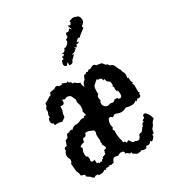

<svg xmlns="http://www.w3.org/2000/svg" viewBox="-164 -759 773 854"><g transform="rotate(-30 222.0 -331.5)"><path d="M292.5 2.9H288.1L270 -8.8Q270 -16.1 267.6 -16.1L262.2 -13.7L246.6 -24.9L242.7 -22L243.2 -26.9Q243.2 -39.1 229 -39.1Q221.2 -39.1 210 -32.2L193.8 -35.6Q182.1 -32.7 178.2 -15.6L164.6 -12.2L153.3 -15.1L153.8 -11.2H136.7Q135.3 -5.9 130.9 -5.9L124.5 -7.8Q117.2 0 102.1 0L91.3 -0.5V-5.4H78.1L71.8 -0.5L62 -5.4Q60.1 -11.7 50 -16.8Q40 -22 40 -26.4L41.5 -32.2L22 -39.1Q22 -54.2 14.6 -64L10.7 -106.9Q18.1 -107.4 18.1 -125.5Q11.2 -136.7 11.2 -146Q11.2 -158.2 20.5 -168.9L19.5 -174.3Q19.5 -184.1 34.2 -184.1L42.5 -209Q58.1 -210.4 58.6 -224.1L63.5 -231L67.9 -230.5Q73.7 -230.5 80.6 -235.8H90.3L91.8 -232.9Q99.1 -243.2 112.3 -246.1L119.1 -245.6Q126.5 -245.6 136.7 -249.5Q146 -255.4 155.3 -255.4L164.6 -254.4V-257.8Q164.6 -260.7 171.9 -260.7L177.2 -260.3L171.9 -281.2Q176.8 -290.5 176.8 -302.7Q176.8 -314.9 170.9 -328.1L171.9 -344.2Q169.4 -348.1 161.1 -366.7Q152.3 -372.6 144.5 -372.6Q136.7 -372.6 131.8 -367.7L118.2 -372.6L119.1 -364.3Q119.1 -350.1 106.9 -350.1L97.7 -351.6L96.2 -330.6Q90.8 -320.8 88.9 -299.8L70.8 -287.1Q59.6 -291.5 47.4 -291.5L34.2 -290.5V-298.8Q22.5 -304.7 22.5 -315.4Q22.5 -321.8 26.9 -330.6L32.7 -331.5L31.7 -338.9Q31.7 -348.6 37.6 -358.4L36.6 -366.2Q36.6 -375.5 43.9 -380.9L47.4 -397Q55.2 -397.5 65.9 -405.8Q76.7 -414.1 84 -414.6L88.9 -427.2L109.9 -431.2L110.4 -428.7Q119.1 -437.5 126.5 -437.5Q132.8 -437.5 137.7 -431.2H153.8L151.9 -436.5L175.8 -427.2L180.2 -432.1Q182.1 -421.9 187.3 -421.9Q192.4 -421.9 194.3 -415Q195.3 -411.1 199.2 -411.1L203.6 -412.1Q212.4 -401.9 228 -397L227.5 -391.6Q227.5 -380.9 234.4 -371.6Q234.4 -389.6 250 -399.4Q252.4 -408.7 258.8 -419.4L263.2 -418.5Q268.1 -418.5 273.4 -425.3L279.3 -423.3Q283.7 -423.3 286.6 -429.7L293.5 -428.7Q299.3 -428.7 304 -432.6Q308.6 -436.5 315.4 -436.5Q323.2 -436.5 325.7 -429.7L352.5 -425.3L366.2 -408.7L369.6 -410.2L380.4 -397.5Q392.6 -396.5 397.9 -383.8Q404.8 -365.2 411.1 -358.4Q411.1 -350.1 415.8 -343Q420.4 -335.9 420.4 -328.1L418.5 -310.5H423.3L424.8 -292L429.7 -281.2L424.8 -278.8L429.7 -268.6V-231.9L435.1 -229.5L429.7 -225.1V-215.8Q426.3 -208 417.5 -208L411.1 -209L401.4 -199.2L401.9 -201.7Q401.9 -204.1 397.9 -205.1Q389.6 -196.3 374 -196.3Q361.8 -196.3 346.7 -200.7Q334.5 -192.9 320.3 -192.9Q307.6 -192.9 295.4 -199.2H285.6Q280.8 -192.9 273.9 -192.9L267.1 -199.2L257.3 -197.3Q249.5 -185.1 249.5 -169.4L252.4 -151.4Q247.6 -149.4 247.6 -145.5Q247.6 -141.1 252.4 -136.2L251.5 -125.5Q251.5 -102.5 258.8 -82.5V-71.8L263.2 -72.8Q269 -72.8 272 -64H275.9Q279.3 -68.8 283.2 -68.8Q285.2 -68.8 286.9 -65.9Q288.6 -63 290.8 -59.6Q293 -56.2 295.7 -53.2Q298.3 -50.3 302.7 -50.3L308.6 -51.3Q314.9 -46.4 321.3 -46.4Q333 -46.4 337.9 -65.9L346.7 -70.8L349.1 -69.8Q355.5 -69.8 367.2 -89.4L369.1 -88.9Q371.6 -88.9 371.6 -91.8L371.1 -94.2L378.4 -106L384.3 -105L383.3 -114.3Q396 -119.6 396 -124.5L394 -127.9L398.9 -135.3Q402.8 -136.2 406.7 -136.2Q410.2 -136.2 418.2 -125.2Q426.3 -114.3 430.2 -96.7Q418.9 -88.9 415 -78.6Q411.1 -68.4 406.2 -64.9Q398.9 -60.5 397.9 -39.1L394.5 -39.6Q388.7 -39.6 388.7 -32.7L389.2 -28.8Q378.9 -13.2 372.6 -13.2Q368.2 -13.2 366.2 -18.1Q359.9 -5.9 349.1 -5.9L340.3 -7.8L335.4 2L326.7 2.4Q316.9 2.4 313.5 -2Q305.7 2.9 292.5 2.9ZM282.7 -247.1 296.9 -251 308.1 -249Q316.9 -249 319.8 -256.8H335.4L337.4 -251L345.7 -249Q356.4 -249 356.4 -266.1L354 -286.6L349.6 -280.8L345.7 -293.9L347.2 -300.8Q347.2 -306.2 342.8 -313Q346.7 -313.5 346.7 -320.3Q346.7 -327.1 343.8 -335.4L332.5 -343.3L327.1 -358.4L320.8 -355Q319.8 -369.6 307.6 -369.6L302.2 -369.1L297.9 -375L280.3 -359.9Q271 -353 271 -339.4L270 -323.7L271.5 -314Q263.2 -310.1 263.2 -299.8Q263.2 -292 266.1 -284.7Q260.3 -280.3 260.3 -271L261.2 -262.7Q270 -247.1 282.7 -247.1ZM120.1 -44.4 130.9 -48.3 134.3 -45.9Q137.2 -45.9 140.1 -54.2Q143.1 -53.2 145 -53.2Q146.5 -53.2 146.5 -60.5L165.5 -67.4V-74.2Q168.5 -78.1 168.5 -83L168 -86.9L172.9 -85Q178.2 -85 182.1 -92.8L172.4 -112.8L174.8 -116.2L172.9 -124L174.8 -131.3L172.9 -159.2Q172.9 -166.5 176.8 -169.9L174.3 -183.1L149.4 -193.4H133.8Q131.3 -177.7 120.6 -177.7L117.2 -178.2L112.3 -174.8L108.4 -159.7Q96.7 -159.2 85.4 -150.4Q85.4 -144.5 89.8 -144.5V-137.2Q83.5 -129.9 83.5 -113.8L85 -100.1Q93.8 -100.1 93.8 -82L91.8 -74.7Q91.8 -66.9 101.1 -66.9Q107.4 -66.9 110.4 -69.8L111.3 -49.8H120.6ZM230.5 -488.3 223.6 -489.3V-505.4L211.9 -492.2Q200.7 -496.1 200.7 -505.9Q200.7 -514.2 205.6 -523.4L215.3 -525.9L213.4 -536.1Q213.4 -539.1 215.3 -539.1L220.2 -536.6L228.5 -545.4L215.8 -549.3Q228 -549.8 232.7 -552.5Q237.3 -555.2 238.8 -558.3Q240.2 -561.5 240.7 -564Q241.2 -566.4 245.6 -566.4L246.1 -565.9Q250.5 -565.9 259.3 -573.5Q268.1 -581.1 268.1 -588.4L267.1 -594.2L279.8 -602.5L279.3 -608.9Q279.3 -621.6 285.6 -621.6L291.5 -620.6Q298.3 -620.6 303.7 -631.8L314 -620.6L305.2 -644L310.5 -644.5L314.5 -641.1Q318.4 -641.1 323.7 -652.3L321.8 -658.2L339.8 -664.6Q351.6 -664.6 358.4 -660.2L362.8 -658.2L363.3 -660.2Q375 -651.9 375 -636.7Q375 -628.9 372.3 -624.8Q369.6 -620.6 366.7 -618.2Q363.8 -615.7 361.1 -613.8Q358.4 -611.8 358.4 -608.9L361.3 -602.1Q331.1 -580.6 325.7 -573.2L317.4 -575.2L301.8 -561.5L314 -559.6Q307.1 -553.7 300.3 -553.7L295.9 -554.2L296.4 -548.3L290 -541.5L281.7 -549.3L285.2 -539.6L272 -528.3Q258.3 -526.4 258.3 -523.9L265.6 -521L245.1 -500.5Q243.2 -488.3 230.5 -488.3Z"/></g></svg>

Font: Truetypewriter PolyglOTT
Style: Regular
Weight: 400
Designer: Sergey Beatoff a.k.a. Sam_T
Version: Version 3.76